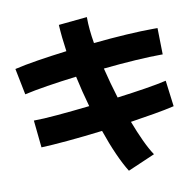

<svg xmlns="http://www.w3.org/2000/svg" viewBox="-94 -921 1081 1081"><g transform="rotate(-10 446.5 -380.5)"><path d="M94 -149 78 -305Q128 -305 214 -312.5Q300 -320 399 -331Q374 -419 355 -507Q265 -496 186.5 -483.5Q108 -471 56 -459L26 -609Q80 -622 159 -634.5Q238 -647 326 -658Q320 -699 316 -737.5Q312 -776 310 -811L473 -827V-822Q473 -791 476.5 -754Q480 -717 487 -676Q585 -686 675 -691.5Q765 -697 830 -697H854L857 -546H846Q788 -546 701 -540.5Q614 -535 517 -525Q538 -439 565 -351Q651 -362 726 -374Q801 -386 848 -397L867 -248Q816 -236 751 -225Q686 -214 615 -203Q639 -140 663.5 -87.5Q688 -35 711 -1L556 66Q529 23 500.5 -41Q472 -105 446 -181Q340 -168 245.5 -159.5Q151 -151 94 -149Z"/></g></svg>

Font: Mochiy Pop P One
Style: Regular
Weight: 400
Designer: FONTDASU
Foundry: FONTDASU / Google Inc. / Adobe
Version: Version 2.000